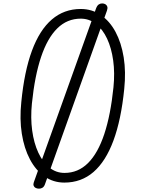

<svg xmlns="http://www.w3.org/2000/svg" viewBox="-20 -1057 823 1122"><path d="M356 10Q291.5 10 240.2 -25.8Q189 -61.5 155 -125.8Q121 -190 107.5 -275.5Q94 -361 104.5 -460.5Q122 -640 166.8 -761Q211.5 -882 283 -943.2Q354.5 -1004.5 452 -1004.5Q517.5 -1004.5 569.2 -969.2Q621 -934 655 -870.8Q689 -807.5 702.8 -722.2Q716.5 -637 706 -537Q688 -357.5 643 -235.8Q598 -114 526.5 -52Q455 10 356 10ZM166.5 -452.5Q158 -368 168 -294.5Q178 -221 203.8 -165.2Q229.5 -109.5 268.5 -78Q307.5 -46.5 357 -46.5Q436.5 -46.5 494.5 -104.2Q552.5 -162 589.5 -273.8Q626.5 -385.5 643 -546.5Q651.5 -630.5 641.5 -703.2Q631.5 -776 605.8 -831Q580 -886 540.8 -917Q501.5 -948 452 -948Q372.5 -948 314.8 -891.2Q257 -834.5 220 -724Q183 -613.5 166.5 -452.5ZM208 45.5Q197 45.5 188.5 41.2Q180 37 176.8 28.5Q173.5 20 177.5 8.5L541 -1007Q547.5 -1024.5 556.8 -1030.8Q566 -1037 577 -1037Q587.5 -1037 595.8 -1032.2Q604 -1027.5 607 -1018.2Q610 -1009 605 -995L242.5 20.5Q237.5 34 228.5 39.8Q219.5 45.5 208 45.5Z"/></svg>

Font: Edu SA Hand
Style: Regular
Weight: 400
Designer: Tina and Corey Anderson, Eben Sorkin, Mirko Velimirovic
Foundry: Google for Education
Version: Version 2.000